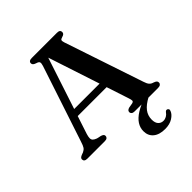

<svg xmlns="http://www.w3.org/2000/svg" viewBox="-246 -850 1216 1216"><g transform="rotate(-45 362.0 -242.0)"><path d="M580.5 -20 592 -1.5Q548 22 526.8 49.5Q505.5 77 505.5 113.5Q505.5 142.5 519 157Q532.5 171.5 553 171.5Q568 171.5 580.8 164.2Q593.5 157 602 144.5Q606.5 139 610.5 137Q614.5 135 620 136.5Q625.5 138 629 143.8Q632.5 149.5 628.5 159Q620.5 181 593 198.5Q565.5 216 524 216Q473 216 444.8 192.5Q416.5 169 416.5 128Q416.5 97.5 433.5 71Q450.5 44.5 486.8 21.8Q523 -1 580.5 -20ZM173.5 -281.5H470L473 -234H169.5ZM226.5 -20.5Q226.5 -11.5 219.8 -5.8Q213 0 198.5 0H43Q28.5 0 21.8 -5.5Q15 -11 15 -20.5Q15 -27 19 -31.8Q23 -36.5 34 -41.5L51.5 -48Q66.5 -55 74.2 -66.2Q82 -77.5 91 -106.5L259 -614Q265.5 -634 262.2 -642.8Q259 -651.5 241 -656.5Q227.5 -661 222 -666.5Q216.5 -672 216.5 -680Q216.5 -689.5 223.5 -694.8Q230.5 -700 244.5 -700H470Q484.5 -700 491 -694.8Q497.5 -689.5 497.5 -680Q497.5 -671.5 492.2 -666Q487 -660.5 474 -657Q460 -653.5 457.5 -646.8Q455 -640 460 -624.5L638 -93.5Q645 -71 654.2 -60Q663.5 -49 680.5 -44.5Q694.5 -39.5 699.5 -34.2Q704.5 -29 704.5 -20.5Q704.5 -11.5 697.5 -5.8Q690.5 0 676 0H466.5Q452.5 0 445.5 -5.8Q438.5 -11.5 438.5 -20.5Q438.5 -28.5 443.5 -33.5Q448.5 -38.5 459 -41.5L491 -47Q504 -50.5 504 -59.2Q504 -68 497.5 -87L313.5 -647L329 -655.5L150.5 -113Q144.5 -93.5 144.5 -81.2Q144.5 -69 152.2 -61.2Q160 -53.5 176.5 -47.5L206 -41Q216.5 -37.5 221.5 -33Q226.5 -28.5 226.5 -20.5Z"/></g></svg>

Font: Fraunces Medium
Style: Regular
Weight: 500
Version: Version 1.000;[b76b70a41]